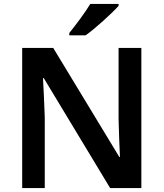

<svg xmlns="http://www.w3.org/2000/svg" viewBox="-20 -958 833 978"><path d="M584 -928V-938H440C413 -893 363 -827 333 -790V-778H416C466 -813 551 -891 584 -928ZM700 0V-714H584V-351C585 -286 589 -211 591 -158H588L251 -714H93V0H208V-360C206 -430 202 -500 199 -560H203L541 0Z"/></svg>

Font: Noto Sans Gurmukhi SemiBold
Style: Regular
Weight: 600
Designer: Jelle Bosma - Monotype Design Team
Foundry: Monotype Imaging Inc.
Version: Version 2.004